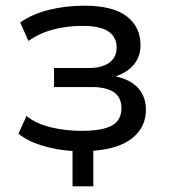

<svg xmlns="http://www.w3.org/2000/svg" viewBox="-20 -523 593 675"><path d="M235 132V8Q176 4 125.5 -12Q75 -28 45 -53L73 -115Q109 -87 160.5 -75Q212 -63 266 -63Q341 -63 374 -82Q407 -101 407 -142Q407 -181 380 -199Q353 -217 303 -217H170V-284H294Q338 -284 364 -302.5Q390 -321 390 -356Q390 -393 361 -412.5Q332 -432 270 -432Q216 -432 168 -419.5Q120 -407 80 -379L51 -444Q94 -474 152.5 -488.5Q211 -503 277 -503Q376 -503 425 -466Q474 -429 474 -364Q474 -325 451 -296.5Q428 -268 385 -254L384 -255Q438 -244 465.5 -213.5Q493 -183 493 -137Q493 -77 446.5 -38.5Q400 0 308 7V132Z"/></svg>

Font: Nunito Sans 8pt
Style: Regular
Weight: 400
Version: Version 3.101;gftools[0.9.27]